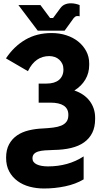

<svg xmlns="http://www.w3.org/2000/svg" viewBox="-20 -910 621 1140"><path d="M476.6 18.6Q430.4 48.6 377.3 63.3Q324.2 78 265 78Q244.8 78 227.8 75Q210.8 72 198.5 66.2Q186.2 60.4 179.5 51.5Q172.8 42.6 172.8 30.8Q172.8 14.2 181.6 4.5Q190.4 -5.2 206.6 -10.3Q222.8 -15.4 246.1 -17.1Q269.4 -18.8 298.6 -19.6Q356 -20.4 401.7 -31.3Q447.4 -42.2 479.1 -64.7Q510.8 -87.2 527.8 -121.4Q544.8 -155.6 544.8 -203.6V-210.8Q544.8 -239.6 536.5 -264.6Q528.2 -289.6 512.3 -310.6Q496.4 -331.6 473.4 -347.4Q450.4 -363.2 421.6 -372.6Q463.8 -399 486.7 -437.7Q509.6 -476.4 509.6 -523.8V-533.8Q509.6 -573.2 492 -606.2Q474.4 -639.2 444.6 -663.2Q414.8 -687.2 374.1 -700.5Q333.4 -713.8 286.6 -713.8Q198.4 -713.8 130.6 -674.3Q62.8 -634.8 15.4 -563.4L145.8 -487.4Q168 -533 199.6 -555Q231.2 -577 272.4 -577Q290.2 -577 305.6 -571.4Q321 -565.8 332.3 -555.3Q343.6 -544.8 350.1 -530.6Q356.6 -516.4 356.6 -498.6V-496.4Q356.6 -477.2 349.8 -461.8Q343 -446.4 330.4 -435.7Q317.8 -425 299.2 -419.4Q280.6 -413.8 257 -413.8H209.6V-300.6H278.6Q305.2 -300.6 325.2 -296.1Q345.2 -291.6 358.6 -282.7Q372 -273.8 378.9 -260.3Q385.8 -246.8 385.8 -229.2V-226.4Q385.8 -202.4 374.8 -187.5Q363.8 -172.6 343.8 -164.3Q323.8 -156 295.7 -152.5Q267.6 -149 233.2 -147.2Q190.2 -145.4 150.9 -136Q111.6 -126.6 81.7 -106.3Q51.8 -86 34 -53.4Q16.2 -20.8 16.2 26.6Q16.2 73.8 34.6 107.9Q53 142 84.1 164.8Q115.2 187.6 155.9 198.4Q196.6 209.2 241.2 209.2Q305.2 209.2 367.2 196.2Q429.2 183.2 476.6 155ZM204.2 -727.8H363.6L418.2 -803.4Q422.6 -808.4 427.5 -811.6Q432.4 -814.8 440.2 -814.8Q442.8 -814.8 445.8 -814.5Q448.8 -814.2 452.8 -813.2V-880Q441.2 -884.6 427.8 -887.5Q414.4 -890.4 400.8 -890.4Q381.4 -890.4 365.4 -883.6Q349.4 -876.8 338.4 -861.6L295.2 -803.2H277.2L220 -880H89.2Z"/></svg>

Font: Fixel Variable
Style: Regular
Weight: 100
Width: 3
Designer: AlfaBravo + MacPaw
Foundry: Kyrylo Tkachov, Marchela Mozhyna, Serhii Makarenko, Maria Weinstein, Zakhar Kryvoshyya
Version: Version 1.211